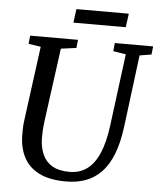

<svg xmlns="http://www.w3.org/2000/svg" viewBox="-60 -956 847 1017"><g transform="rotate(5 363.5 -447.0)"><path d="M659.3 -689.2 610.9 -306Q599.9 -220 576.1 -159.5Q552.3 -99 516.4 -61.8Q480.5 -24.5 433.6 -7.2Q386.6 10 329.4 10Q242.2 10 187.1 -17.3Q132.1 -44.6 105.5 -93.8Q78.9 -143 77.1 -208.3Q76.8 -227.3 77.2 -247.9Q77.6 -268.5 80.5 -290L133.7 -689.2L68.3 -699.1L72.9 -743H327.3L322.7 -699.4L240.9 -688.5L188 -298.7Q184.5 -271.4 183.1 -248Q181.8 -224.6 182.1 -204.6Q183.5 -156 200.4 -119.3Q217.2 -82.6 252 -62.4Q286.9 -42.3 342.7 -42.3Q397.4 -42.3 436.6 -71.3Q475.7 -100.3 500.6 -158.8Q525.5 -217.4 536.8 -306L586.1 -688.5L518.6 -699.4L522.8 -743H726.8L721.9 -699.4ZM304.7 -904.4H583.3L573.4 -831.6H294.9Z"/></g></svg>

Font: Merriweather Light
Style: Italic
Weight: 300
Italic angle: -7.8°
Designer: Eben Sorkin
Foundry: Eben Sorkin
Version: Version 2.101